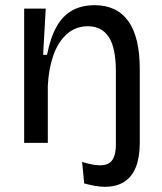

<svg xmlns="http://www.w3.org/2000/svg" viewBox="-20 -550 624 739"><path d="M383 169Q366 169 346 165.5Q326 162 304 156L296 73Q365 95 395.5 80.5Q426 66 426 6V-23H518V0Q518 55 503 93Q488 131 458 150Q428 169 383 169ZM73 0V-308V-517H156L146 -339H161Q174 -405 197.5 -447Q221 -489 257.5 -509.5Q294 -530 344 -530Q430 -530 474 -468.5Q518 -407 518 -283V0H426V-276Q426 -365 399 -407Q372 -449 318 -449Q271 -449 237 -418.5Q203 -388 185 -336Q167 -284 164 -219V0Z"/></svg>

Font: Bricolage Grotesque 28pt
Style: Regular
Weight: 400
Version: Version 1.001;gftools[0.9.33.dev8+g029e19f]